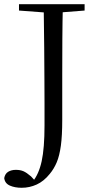

<svg xmlns="http://www.w3.org/2000/svg" viewBox="-35 -748 458 910"><path d="M68 142Q35 142 11.5 131.5Q-12 121 -15 96Q-11 75 4 66Q19 57 40 57Q61 57 76 63.5Q91 70 112 88L137 115V121H119V114Q149 78 162.5 16Q176 -46 176 -153Q176 -205 176 -257Q176 -309 175.5 -373Q175 -437 174.5 -523Q174 -609 172 -728H263Q261 -646 260.5 -562Q260 -478 260 -391V-180Q260 -105 253.5 -57.5Q247 -10 234 21Q221 52 201 76Q173 111 139 126.5Q105 142 68 142ZM55 -698V-728H366V-698L225 -687H202Z"/></svg>

Font: Noto Serif JP
Style: Regular
Weight: 400
Designer: Ryoko NISHIZUKA  (kana & ideographs); Frank Grießhammer (Latin, Greek & Cyrillic); Wenlong ZHANG  (bopomofo); Sandoll Co
Foundry: Adobe
Version: Version 2.003-H1;hotconv 1.1.1;makeotfexe 2.6.0